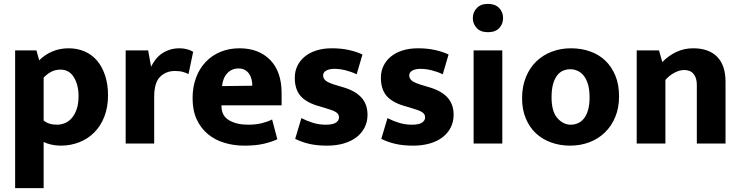

<svg xmlns="http://www.w3.org/2000/svg" viewBox="-20 -740 3819 990"><path d="M293 11Q268 11 244 5.5Q220 0 205 -8V230H58V-480H168L182 -429Q211 -458 249.5 -474.5Q288 -491 334 -491Q380 -491 418 -474Q456 -457 482 -425.5Q508 -394 522.5 -349Q537 -304 537 -249Q537 -187 518 -138.5Q499 -90 466 -57Q433 -24 388.5 -6.5Q344 11 293 11ZM292 -381Q262 -381 239 -367Q216 -353 205 -339V-119Q230 -97 274 -97Q294 -97 314 -105Q334 -113 349.5 -130.5Q365 -148 375 -176Q385 -204 385 -245Q385 -302 361 -341.5Q337 -381 292 -381Z M628 0V-480H744L759 -396Q768 -414 781 -431.5Q794 -449 812 -462Q830 -475 853.5 -483Q877 -491 906 -491Q928 -491 946.5 -485.5Q965 -480 976 -473L952 -358Q941 -364 924 -369Q907 -374 882 -374Q836 -374 805.5 -344Q775 -314 775 -240V0Z M1432 -197H1122V-193Q1122 -143 1161 -120Q1200 -97 1259 -97Q1300 -97 1331 -105Q1362 -113 1383 -124L1410 -22Q1383 -9 1341.5 1Q1300 11 1240 11Q1186 11 1137.5 -3.5Q1089 -18 1052.5 -48Q1016 -78 994.5 -124Q973 -170 973 -234Q973 -291 990.5 -338.5Q1008 -386 1040 -420Q1072 -454 1116.5 -472.5Q1161 -491 1215 -491Q1314 -491 1373 -431Q1432 -371 1432 -260ZM1281 -298Q1281 -315 1277 -331Q1273 -347 1264.5 -359.5Q1256 -372 1242.5 -379.5Q1229 -387 1210 -387Q1175 -387 1152 -362.5Q1129 -338 1125 -296Z M1819 -357Q1792 -370 1762 -377.5Q1732 -385 1704 -385Q1678 -385 1662 -376Q1646 -367 1646 -351Q1646 -334 1661.5 -322.5Q1677 -311 1723 -298L1753 -289Q1813 -271 1844 -236.5Q1875 -202 1875 -148Q1875 -112 1860 -82.5Q1845 -53 1817.5 -32Q1790 -11 1751.5 0Q1713 11 1666 11Q1615 11 1575.5 2Q1536 -7 1502 -24L1534 -131Q1563 -116 1594.5 -106.5Q1626 -97 1659 -97Q1697 -97 1712.5 -108Q1728 -119 1728 -134Q1728 -143 1724.5 -149.5Q1721 -156 1712 -162Q1703 -168 1686.5 -173.5Q1670 -179 1644 -187L1613 -196Q1554 -215 1527 -248.5Q1500 -282 1500 -339Q1500 -372 1513 -399.5Q1526 -427 1550.5 -447.5Q1575 -468 1610.5 -479.5Q1646 -491 1692 -491Q1738 -491 1777.5 -482.5Q1817 -474 1849 -459Z M2263 -357Q2236 -370 2206 -377.5Q2176 -385 2148 -385Q2122 -385 2106 -376Q2090 -367 2090 -351Q2090 -334 2105.5 -322.5Q2121 -311 2167 -298L2197 -289Q2257 -271 2288 -236.5Q2319 -202 2319 -148Q2319 -112 2304 -82.5Q2289 -53 2261.5 -32Q2234 -11 2195.5 0Q2157 11 2110 11Q2059 11 2019.5 2Q1980 -7 1946 -24L1978 -131Q2007 -116 2038.5 -106.5Q2070 -97 2103 -97Q2141 -97 2156.5 -108Q2172 -119 2172 -134Q2172 -143 2168.5 -149.5Q2165 -156 2156 -162Q2147 -168 2130.5 -173.5Q2114 -179 2088 -187L2057 -196Q1998 -215 1971 -248.5Q1944 -282 1944 -339Q1944 -372 1957 -399.5Q1970 -427 1994.5 -447.5Q2019 -468 2054.5 -479.5Q2090 -491 2136 -491Q2182 -491 2221.5 -482.5Q2261 -474 2293 -459Z M2422 0V-480H2570V0ZM2496 -574Q2458 -574 2438 -595.5Q2418 -617 2418 -647Q2418 -677 2438.5 -698.5Q2459 -720 2496 -720Q2533 -720 2553.5 -699Q2574 -678 2574 -647Q2574 -616 2554 -595Q2534 -574 2496 -574Z M3172 -243Q3172 -184 3152.5 -137Q3133 -90 3099 -57Q3065 -24 3019 -6.5Q2973 11 2920 11Q2867 11 2821.5 -5.5Q2776 -22 2743 -53Q2710 -84 2691 -129.5Q2672 -175 2672 -233Q2672 -294 2691.5 -342Q2711 -390 2745 -423Q2779 -456 2825 -473.5Q2871 -491 2924 -491Q2977 -491 3022.5 -475Q3068 -459 3101 -427.5Q3134 -396 3153 -350Q3172 -304 3172 -243ZM3020 -238Q3020 -277 3012 -304.5Q3004 -332 2990 -349.5Q2976 -367 2958 -375Q2940 -383 2921 -383Q2902 -383 2884.5 -376Q2867 -369 2853.5 -352Q2840 -335 2832 -307.5Q2824 -280 2824 -238Q2824 -165 2854 -131Q2884 -97 2923 -97Q2942 -97 2959.5 -104.5Q2977 -112 2990.5 -128.5Q3004 -145 3012 -172Q3020 -199 3020 -238Z M3411 0H3263V-480H3378L3395 -420Q3427 -453 3467 -472Q3507 -491 3554 -491Q3635 -491 3678 -447Q3721 -403 3721 -318V0H3573V-303Q3573 -338 3556.5 -358.5Q3540 -379 3508 -379Q3484 -379 3457.5 -365Q3431 -351 3411 -328Z"/></svg>

Font: Mukta Mahee ExtraBold
Style: Regular
Weight: 800
Designer: Shuchita Grover, Noopur Datye, Girish Dalvi, Yashodeep Gholap
Foundry: Ek Type
Version: Version 2.538;PS 1.000;hotconv 16.6.51;makeotf.lib2.5.65220;